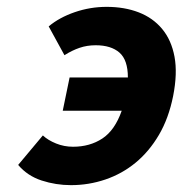

<svg xmlns="http://www.w3.org/2000/svg" viewBox="-20 -528 568 560"><path d="M187 12Q143 12 101.5 -1.5Q60 -15 33 -47L105 -133Q120 -119 143.5 -109.5Q167 -100 193 -100Q242 -100 278.5 -124Q315 -148 335 -205H163L183 -302H353Q353 -353 328.5 -374.5Q304 -396 259 -396Q234 -396 212 -388.5Q190 -381 168 -367L122 -451Q153 -477 198 -492.5Q243 -508 291 -508Q343 -508 384.5 -492Q426 -476 453 -443.5Q480 -411 489 -362.5Q498 -314 485 -248Q472 -183 443.5 -134.5Q415 -86 375.5 -53.5Q336 -21 287.5 -4.5Q239 12 187 12Z"/></svg>

Font: mr_Source Sans Pro
Style: Bold Italic
Weight: 700
Italic angle: -11°
Designer: Paul D. Hunt
Foundry: Adobe Systems Incorporated
Version: Version 1.036;July 10, 2024;FontCreator 11.5.0.2430 64-bit